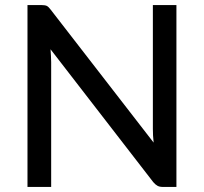

<svg xmlns="http://www.w3.org/2000/svg" viewBox="-20 -738 806 758"><path d="M676.5 -718V0H622.5Q610 0 601.8 -4.5Q593.5 -9 585 -19L179.5 -543.5Q180.5 -530 181.2 -517Q182 -504 182 -492.5V0H88.5V-718H143.5Q157.5 -718 164.5 -714.8Q171.5 -711.5 180 -700L586.5 -175Q585 -189.5 584.2 -203.2Q583.5 -217 583.5 -229V-718Z"/></svg>

Font: LatoLatin Medium
Style: Regular
Weight: 500
Designer: Lukasz Dziedzic with Adam Twardoch and Botio Nikoltchev
Foundry: tyPoland Lukasz Dziedzic
Version: Version 2.015; 2015-08-06; http://www.latofonts.com/